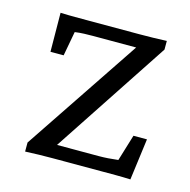

<svg xmlns="http://www.w3.org/2000/svg" viewBox="-72 -490 558 563"><g transform="rotate(15 207.0 -208.5)"><path d="M120.1 -16.6 118.2 -41H262.7Q276.4 -41 291 -42Q305.7 -43 321.3 -44.9L345.7 -125H386.7L370.1 1Q346.7 0 325.7 0Q304.7 0 285.2 0H132.8Q113.3 0 92.3 0.5Q71.3 1 50.8 2V-25.4L302.7 -401.4L299.8 -377H155.3Q143.6 -377 128.9 -376.5Q114.3 -376 100.6 -374L86.9 -299.8H46.9L45.9 -418Q70.3 -417 90.3 -417Q110.4 -417 128.9 -417H285.2Q305.7 -417 326.7 -417.5Q347.7 -418 368.2 -418.9V-392.6Z"/></g></svg>

Font: Crimson Pro ExtraLight Light
Style: Regular
Weight: 300
Version: Version 1.002